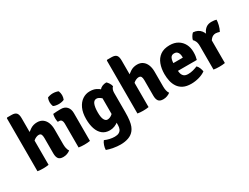

<svg xmlns="http://www.w3.org/2000/svg" viewBox="-78 -1403 2970 2290"><g transform="rotate(-30 1407.0 -257.5)"><path d="M212.5 0Q179.5 6 135 6Q95.5 6 59.5 0V-729L66.5 -736H127.5Q173.5 -736 193 -715Q212.5 -694 212.5 -642ZM486 -125Q486 -96 491.5 -70.2Q497 -44.5 510.5 -25.5Q493.5 -11.5 468 -1.8Q442.5 8 413 8Q366 8 347.8 -17Q329.5 -42 329.5 -89V-301.5Q329.5 -335.5 320.5 -351.8Q311.5 -368 286.5 -368Q271.5 -368 251 -359.5Q230.5 -351 210.2 -332.2Q190 -313.5 175 -282V-418.5Q210 -453 251.2 -480.5Q292.5 -508 346 -508Q391.5 -508 422.8 -485.2Q454 -462.5 470 -422.5Q486 -382.5 486 -330Z M782.5 0Q766 3 745.2 4.5Q724.5 6 704.5 6Q685 6 664.2 4.5Q643.5 3 626 0V-331Q626 -356 615.8 -372.5Q605.5 -389 579 -389H564Q557.5 -414.5 557.5 -442Q557.5 -455 559 -469.8Q560.5 -484.5 564 -498Q587 -500.5 611.2 -501.8Q635.5 -503 652 -503H673.5Q724 -503 753.2 -470.8Q782.5 -438.5 782.5 -383.5ZM596 -639.5Q596 -653.5 599 -668.8Q602 -684 607.5 -698Q620.5 -704.5 641.2 -709Q662 -713.5 682 -713.5Q702.5 -713.5 723.8 -709Q745 -704.5 756.5 -698Q762 -684 765 -668.2Q768 -652.5 768 -639.5Q768 -626 765 -610.5Q762 -595 756.5 -581.5Q745 -575 723.8 -570.5Q702.5 -566 682 -566Q662 -566 640.5 -570.2Q619 -574.5 607.5 -581.5Q602 -595 599 -610.5Q596 -626 596 -639.5Z M1347 -427Q1334.5 -418 1326.8 -398.2Q1319 -378.5 1319 -355V-91Q1319 -21 1312.8 24.8Q1306.5 70.5 1295 99.2Q1283.5 128 1267.5 148Q1238 186 1189 203.5Q1140 221 1080 221Q1033 221 982 211.8Q931 202.5 892 188Q892 160.5 903 127.5Q914 94.5 930.5 75Q962.5 89 997.5 97Q1032.5 105 1065.5 105Q1102 105 1124.2 92.5Q1146.5 80 1156.5 57Q1166.5 34 1166.5 3.5V-357Q1166.5 -419.5 1200 -462.8Q1233.5 -506 1299.5 -507Q1314 -496 1329 -471.8Q1344 -447.5 1347 -427ZM873 -248.5Q873 -334.5 900.5 -393.8Q928 -453 973.5 -483.5Q1019 -514 1073.5 -514Q1122.5 -514 1156.8 -498Q1191 -482 1213.8 -459Q1236.5 -436 1249 -414L1223.5 -286.5Q1194.5 -341 1161.2 -369.5Q1128 -398 1101 -398Q1064.5 -398 1048.8 -357.8Q1033 -317.5 1033 -247.5Q1033 -178 1049.8 -146.8Q1066.5 -115.5 1092 -115.5Q1122 -115.5 1150.8 -136Q1179.5 -156.5 1199 -197L1221 -88.5Q1204.5 -60.5 1178.5 -38Q1152.5 -15.5 1120.2 -2.8Q1088 10 1053 10Q992 10 952 -23Q912 -56 892.5 -114.2Q873 -172.5 873 -248.5Z M1589.5 0Q1556.5 6 1512 6Q1472.5 6 1436.5 0V-729L1443.5 -736H1504.5Q1550.5 -736 1570 -715Q1589.5 -694 1589.5 -642ZM1863 -125Q1863 -96 1868.5 -70.2Q1874 -44.5 1887.5 -25.5Q1870.5 -11.5 1845 -1.8Q1819.5 8 1790 8Q1743 8 1724.8 -17Q1706.5 -42 1706.5 -89V-301.5Q1706.5 -335.5 1697.5 -351.8Q1688.5 -368 1663.5 -368Q1648.5 -368 1628 -359.5Q1607.5 -351 1587.2 -332.2Q1567 -313.5 1552 -282V-418.5Q1587 -453 1628.2 -480.5Q1669.5 -508 1723 -508Q1768.5 -508 1799.8 -485.2Q1831 -462.5 1847 -422.5Q1863 -382.5 1863 -330Z M2050 -199V-306.5H2238.5V-318Q2238.5 -341 2232 -360.2Q2225.5 -379.5 2211.2 -391.2Q2197 -403 2173 -403Q2136.5 -403 2121.8 -373Q2107 -343 2107 -280.5V-233.5Q2107 -199.5 2113 -170Q2119 -140.5 2138.5 -122.5Q2158 -104.5 2198 -104.5Q2232 -104.5 2264.8 -113.2Q2297.5 -122 2327.5 -134.5Q2345 -117.5 2355.5 -91.5Q2366 -65.5 2369.5 -42Q2331.5 -14.5 2278.8 0.2Q2226 15 2172.5 15Q2106.5 15 2063.5 -6.8Q2020.5 -28.5 1995.5 -65.8Q1970.5 -103 1960.2 -149.8Q1950 -196.5 1950 -246Q1950 -321.5 1972.8 -382.2Q1995.5 -443 2045 -478.5Q2094.5 -514 2174 -514Q2240 -514 2286.5 -486Q2333 -458 2357.8 -410.2Q2382.5 -362.5 2382.5 -302Q2382.5 -268.5 2379.2 -246.2Q2376 -224 2369 -199Z M2813 -497.5Q2813 -470 2803 -427.2Q2793 -384.5 2774 -351.5Q2761 -356.5 2748.2 -358.5Q2735.5 -360.5 2722.5 -362Q2702.5 -362 2686.5 -354.8Q2670.5 -347.5 2657.5 -333.5Q2644.5 -319.5 2633 -299Q2621.5 -278.5 2611 -252L2593.5 -275.5Q2596 -317 2604 -357.8Q2612 -398.5 2628.5 -432Q2645 -465.5 2673.8 -485.8Q2702.5 -506 2746.5 -506Q2769.5 -506 2783.8 -503.8Q2798 -501.5 2813 -497.5ZM2446.5 -426.5Q2450.5 -447.5 2465 -471.8Q2479.5 -496 2494 -507Q2563.5 -502 2598.8 -455.8Q2634 -409.5 2640.5 -334.5V0Q2624 3 2603.5 4.5Q2583 6 2562.5 6Q2543 6 2522.2 4.5Q2501.5 3 2484 0V-323Q2484 -367.5 2471.2 -392.8Q2458.5 -418 2446.5 -426.5Z"/></g></svg>

Font: Signika
Style: Bold
Weight: 700
Designer: Anna Giedry
Foundry: Anna Giedry
Version: Version 2.001